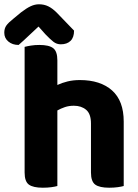

<svg xmlns="http://www.w3.org/2000/svg" viewBox="-43 -870 643 897"><path d="M225 -1Q215 2 197 4.5Q179 7 157 7Q112 7 92 -7.5Q72 -22 72 -64V-651Q83 -654 101 -657Q119 -660 141 -660Q186 -660 205.5 -645Q225 -630 225 -588V-473Q246 -483 272.5 -489.5Q299 -496 330 -496Q426 -496 480.5 -447.5Q535 -399 535 -302V-1Q525 2 507 4.5Q489 7 467 7Q422 7 402 -7.5Q382 -22 382 -64V-293Q382 -338 359.5 -357Q337 -376 302 -376Q279 -376 260 -369.5Q241 -363 225 -354ZM137 -746Q114 -725 90.5 -702.5Q67 -680 44 -660Q15 -660 -4 -676Q-23 -692 -23 -717Q-23 -737 -13.5 -750.5Q-4 -764 20 -783L55 -812Q81 -832 100.5 -841Q120 -850 139 -850Q163 -850 182.5 -840.5Q202 -831 222 -811L303 -727Q303 -695 286.5 -679Q270 -663 241 -663Q222 -663 207 -674.5Q192 -686 169 -710Z"/></svg>

Font: Baloo Bhaina 2
Style: Bold
Weight: 700
Designer: Yesha Goshar, Manish Minz, Shuchita Grover and Ek Type
Foundry: Ek Type
Version: Version 1.640;hotconv 1.0.111;makeotfexe 2.5.65597; ttfautoh